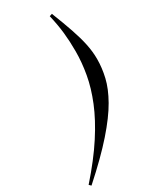

<svg xmlns="http://www.w3.org/2000/svg" viewBox="-306 -804 800 983"><g transform="rotate(-30 94.0 -312.5)"><path d="M-87 108.5Q0 10 55.5 -75.8Q111 -161.5 142 -237.8Q173 -314 185.2 -383.2Q197.5 -452.5 197.5 -518Q197.5 -576 192 -627.2Q186.5 -678.5 172.5 -739L188 -744Q216.5 -672 235.2 -617.2Q254 -562.5 263.5 -517Q273 -471.5 273 -428.5Q273 -376 260.2 -321.5Q247.5 -267 211.5 -203.5Q175.5 -140 106.2 -61Q37 18 -76 119Z"/></g></svg>

Font: Newsreader Display SemiBold
Style: Italic
Weight: 600
Italic angle: -17°
Designer: Hugues Gentile
Foundry: Production Type
Version: Version 1.001